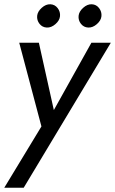

<svg xmlns="http://www.w3.org/2000/svg" viewBox="-38 -660 539 899"><path d="M73 219H-18L156 -68L52 -460H144L224 -100L192 -105L390 -460H481ZM330 -586Q332 -606 351.5 -623.5Q371 -641 392 -640Q413 -639 426 -622Q439 -605 437 -584Q435 -564 415.5 -547Q396 -530 375 -531Q354 -532 341 -548.5Q328 -565 330 -586ZM136 -586Q138 -606 157.5 -623.5Q177 -641 198 -640Q219 -639 232 -622Q245 -605 243 -584Q241 -564 221.5 -547Q202 -530 181 -531Q160 -532 147 -548.5Q134 -565 136 -586Z"/></svg>

Font: Jost
Style: Italic
Weight: 400
Italic angle: -5°
Version: Version 3.710